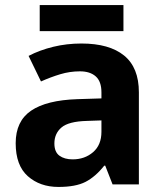

<svg xmlns="http://www.w3.org/2000/svg" viewBox="-20 -729 644 759"><path d="M302 -557Q412 -557 470.5 -509.5Q529 -462 529 -364V0H425L396 -74H392Q357 -30 318 -10Q279 10 211 10Q138 10 90 -32.5Q42 -75 42 -163Q42 -250 103 -291.5Q164 -333 286 -337L381 -340V-364Q381 -407 358.5 -427Q336 -447 296 -447Q256 -447 218 -435.5Q180 -424 142 -407L93 -508Q137 -531 190.5 -544Q244 -557 302 -557ZM381 -253 323 -251Q251 -249 223 -225Q195 -201 195 -162Q195 -128 215 -113.5Q235 -99 267 -99Q315 -99 348 -127.5Q381 -156 381 -208ZM468 -709V-606H137V-709Z"/></svg>

Font: Noto IKEA Simplified Chinese
Style: Bold
Weight: 700
Designer: Monotype Design Team
Foundry: Monotype Imaging Inc.
Version: Version 1.100